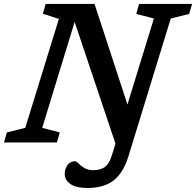

<svg xmlns="http://www.w3.org/2000/svg" viewBox="-44 -727 1000 980"><path d="M611 72.5Q585.5 155 536 193.8Q486.5 232.5 401.5 232.5Q345.5 232.5 316 212.5Q286.5 192.5 286.5 161Q286.5 134.5 300.8 115.2Q315 96 338 96Q346 95.5 356.8 107Q367.5 118.5 385.8 130Q404 141.5 433.5 141.5Q467.5 141.5 490.5 126Q513.5 110.5 527.5 64L545.5 6.5L337 -615L171.5 -74.5L261 -51L246.5 0H-23.5L-9 -51L85 -74.5L256.5 -630.5L174.5 -657L189.5 -707H438.5L606.5 -193.5L741.5 -632.5L651.5 -656L666 -707H936.5L921.5 -656L827.5 -632.5Z"/></svg>

Font: Newsreader 6pt Medium
Style: Italic
Weight: 500
Italic angle: -17°
Designer: Hugues Gentile
Foundry: Production Type
Version: Version 1.003; ttfautohint (v1.8.3)